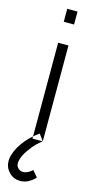

<svg xmlns="http://www.w3.org/2000/svg" viewBox="-166 -800 544 1088"><g transform="rotate(15 106.0 -255.5)"><path d="M83.3 -761.5V-685.4H143.8V-761.5ZM83.3 -562.5H143.8V0H83.3ZM143.8 0 115.6 -38.5C61.5 0 10.4 57.3 -8.3 117.7C-20.8 157.3 -15.6 193.8 10.4 220.8C34.4 249 78.1 258.3 117.7 241.7C136.5 232.3 152.1 220.8 164.6 207.3L134.4 170.8C110.4 192.7 75 209.4 50 183.3C36.5 170.8 37.5 151 42.7 133.3C50 107.3 65.6 82.3 83.3 60.4C100 37.5 120.8 16.7 143.8 0Z"/></g></svg>

Font: Manrope3 Light
Style: Regular
Weight: 300
Designer: Mikhail Sharanda
Foundry: Mikhail Sharanda
Version: Version 3.000;PS 003.000;hotconv 1.0.88;makeotf.lib2.5.64775